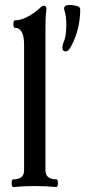

<svg xmlns="http://www.w3.org/2000/svg" viewBox="-20 -749 343 773"><path d="M245 -542Q231 -542 231 -558Q231 -561 232 -565Q233 -569 234 -574Q242 -592 244.5 -610.5Q247 -629 247 -648Q247 -681 241 -702Q239 -708 238.5 -710Q238 -712 238 -714Q238 -729 260 -729Q272 -729 287.5 -725.5Q303 -722 303 -712Q303 -631 266 -562Q255 -542 245 -542ZM34 4Q29 4 27.5 -4Q26 -12 27.5 -19.5Q29 -27 34 -27Q77 -27 77 -63V-569Q77 -637 40 -637Q36 -637 34.5 -644.5Q33 -652 34.5 -659.5Q36 -667 40 -667Q62 -667 89 -680.5Q116 -694 141 -717Q149 -726 157 -726Q167 -726 167 -712Q164 -690 163.5 -669.5Q163 -649 163 -630V-63Q163 -27 207 -27Q211 -27 212.5 -19.5Q214 -12 212.5 -4Q211 4 207 4Q185 2 163.5 1Q142 0 121 0Q99 0 77 1Q55 2 34 4Z"/></svg>

Font: Junicode Two Beta Condensed Medium
Style: Regular
Weight: 500
Width: 3
Designer: Peter S. Baker
Foundry: Briery Creek Software
Version: Version 1.053; ttfautohint (v1.8.4)